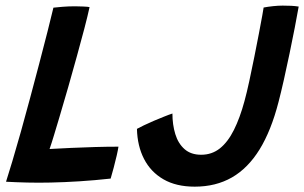

<svg xmlns="http://www.w3.org/2000/svg" viewBox="-20 -672 1110 701"><path d="M2 -8.5Q11 -36 25.2 -83.8Q39.5 -131.5 56.2 -191Q73 -250.5 90 -314.5Q107 -378 123.5 -440.8Q140 -503.5 153.5 -556.8Q167 -610 175 -644Q185.5 -645.5 208 -647.2Q230.5 -649 254 -649Q267 -649 284.2 -648.2Q301.5 -647.5 307 -646Q300 -613.5 287.8 -567Q275.5 -520.5 260.5 -466Q245.5 -411.5 229 -353.8Q212.5 -296 196 -241Q185.5 -206.5 176.8 -177.2Q168 -148 161 -128Q197.5 -130 240 -132Q282.5 -134 326.5 -135.2Q370.5 -136.5 412.5 -136.5Q411 -125.5 406.2 -104.5Q401.5 -83.5 395.2 -60.2Q389 -37 384 -20Q325 -13.5 269.5 -10Q214 -6.5 165 -5.5Q121 -4.5 79.5 -5.5Q38 -6.5 2 -8.5ZM691 9.5Q623.5 9.5 577 -17.2Q530.5 -44 506 -91.5Q481.5 -139 480 -201.5Q489 -206.5 505.5 -214.5Q522 -222.5 541.5 -230.8Q561 -239 579 -246.2Q597 -253.5 609.5 -257.5Q609.5 -217 620 -182.5Q630.5 -148 653.8 -127.5Q677 -107 714.5 -107Q753.5 -107 782.8 -130.2Q812 -153.5 834 -197.5Q856 -241.5 872.5 -302.5Q881 -333.5 890.2 -376Q899.5 -418.5 908.5 -464Q917.5 -509.5 925.2 -549.2Q933 -589 937.5 -615Q942 -641 942.5 -644.5Q958 -647.5 976.8 -649.5Q995.5 -651.5 1012 -651.5Q1029.5 -651.5 1043.8 -650.8Q1058 -650 1070.5 -648Q1065 -616 1056.2 -571Q1047.5 -526 1037.2 -476.8Q1027 -427.5 1016.5 -381Q1006 -334.5 997 -300Q970 -195 927.8 -126.5Q885.5 -58 826.8 -24.2Q768 9.5 691 9.5Z"/></svg>

Font: Grandstander Thin Medium
Style: Italic
Weight: 500
Italic angle: -15°
Version: Version 1.200